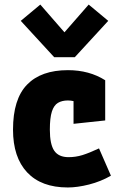

<svg xmlns="http://www.w3.org/2000/svg" viewBox="-20 -808 520 835"><path d="M274.9 7.3Q159.7 7.3 98.1 -58.3Q36.6 -124 36.6 -244.1Q36.6 -377 97.7 -439.9Q158.7 -502.9 275.4 -502.9Q368.2 -502.9 437.5 -459V-284.2L299.8 -269.5V-456.1L381.3 -330.6Q360.4 -346.2 330.1 -358.6Q299.8 -371.1 275.4 -371.1Q249.5 -371.1 231.9 -360.6Q214.4 -350.1 205.6 -322.8Q196.8 -295.4 196.8 -244.1Q196.8 -180.7 215.8 -152.6Q234.9 -124.5 278.3 -124.5Q309.1 -124.5 338.4 -133.5Q367.7 -142.6 410.6 -162.6L462.4 -43.9Q418.5 -18.6 367.4 -5.6Q316.4 7.3 274.9 7.3ZM215.8 -559.1 70.3 -717.3 155.3 -788.1 260.3 -667.5 365.7 -788.1 450.7 -717.3 305.2 -559.1Z"/></svg>

Font: Anaheim ExtraBold
Style: Regular
Weight: 800
Version: Version 2.001